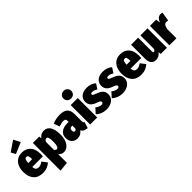

<svg xmlns="http://www.w3.org/2000/svg" viewBox="194 -2177 3731 3731"><g transform="rotate(-45 2059.5 -311.5)"><path d="M500 -212H208Q214 -156 235.5 -136.5Q257 -117 297 -117Q324 -117 350 -128Q376 -139 408 -162L486 -58Q447 -23 395 -1.5Q343 20 281 20Q149 20 82 -57Q15 -134 15 -265Q15 -348 42.5 -413.5Q70 -479 125.5 -516.5Q181 -554 261 -554Q373 -554 438.5 -482Q504 -410 504 -274Q504 -248 500 -212ZM314 -329Q314 -381 303.5 -406.5Q293 -432 264 -432Q237 -432 224 -408.5Q211 -385 207 -321H314ZM321 -850 394 -713 162 -614 111 -708Z M1043 -269Q1043 -184 1019 -118.5Q995 -53 951 -16.5Q907 20 851 20Q785 20 741 -33V208L547 227V-534H721L727 -482Q781 -554 865 -554Q953 -554 998 -480Q1043 -406 1043 -269ZM846 -266Q846 -329 839.5 -361.5Q833 -394 822.5 -404.5Q812 -415 796 -415Q765 -415 741 -369V-152Q753 -134 764 -126Q775 -118 789 -118Q846 -118 846 -266Z M1544 -109 1505 16Q1455 12 1422 -4.5Q1389 -21 1370 -56Q1319 20 1224 20Q1152 20 1108 -27Q1064 -74 1064 -150Q1064 -238 1124.5 -285Q1185 -332 1300 -332H1328V-346Q1328 -389 1315 -403.5Q1302 -418 1263 -418Q1216 -418 1141 -391L1099 -512Q1143 -532 1197.5 -543Q1252 -554 1299 -554Q1412 -554 1464.5 -507Q1517 -460 1517 -358V-165Q1517 -139 1522.5 -127.5Q1528 -116 1544 -109ZM1328 -145V-231H1317Q1283 -231 1267.5 -216Q1252 -201 1252 -169Q1252 -144 1261 -130Q1270 -116 1286 -116Q1311 -116 1328 -145Z M1781 -534V0H1587V-534ZM1791 -723Q1791 -678 1761 -648.5Q1731 -619 1684 -619Q1637 -619 1607 -648.5Q1577 -678 1577 -723Q1577 -768 1607 -797.5Q1637 -827 1684 -827Q1731 -827 1761 -797.5Q1791 -768 1791 -723Z M2236 -486 2168 -382Q2112 -420 2060 -420Q2040 -420 2030.5 -413Q2021 -406 2021 -393Q2021 -382 2027 -374.5Q2033 -367 2053 -357.5Q2073 -348 2117 -332Q2188 -305 2221.5 -266.5Q2255 -228 2255 -163Q2255 -109 2225.5 -67.5Q2196 -26 2143 -3Q2090 20 2021 20Q1958 20 1901 -2.5Q1844 -25 1804 -64L1894 -164Q1958 -113 2013 -113Q2035 -113 2047 -121.5Q2059 -130 2059 -146Q2059 -160 2053 -169Q2047 -178 2028 -187.5Q2009 -197 1969 -211Q1897 -238 1863.5 -278Q1830 -318 1830 -379Q1830 -429 1855 -469Q1880 -509 1928.5 -531.5Q1977 -554 2046 -554Q2101 -554 2151.5 -535.5Q2202 -517 2236 -486Z M2677 -486 2609 -382Q2553 -420 2501 -420Q2481 -420 2471.5 -413Q2462 -406 2462 -393Q2462 -382 2468 -374.5Q2474 -367 2494 -357.5Q2514 -348 2558 -332Q2629 -305 2662.5 -266.5Q2696 -228 2696 -163Q2696 -109 2666.5 -67.5Q2637 -26 2584 -3Q2531 20 2462 20Q2399 20 2342 -2.5Q2285 -25 2245 -64L2335 -164Q2399 -113 2454 -113Q2476 -113 2488 -121.5Q2500 -130 2500 -146Q2500 -160 2494 -169Q2488 -178 2469 -187.5Q2450 -197 2410 -211Q2338 -238 2304.5 -278Q2271 -318 2271 -379Q2271 -429 2296 -469Q2321 -509 2369.5 -531.5Q2418 -554 2487 -554Q2542 -554 2592.5 -535.5Q2643 -517 2677 -486Z M3202 -212H2910Q2916 -156 2937.5 -136.5Q2959 -117 2999 -117Q3026 -117 3052 -128Q3078 -139 3110 -162L3188 -58Q3149 -23 3097 -1.5Q3045 20 2983 20Q2851 20 2784 -57Q2717 -134 2717 -265Q2717 -348 2744.5 -413.5Q2772 -479 2827.5 -516.5Q2883 -554 2963 -554Q3075 -554 3140.5 -482Q3206 -410 3206 -274Q3206 -248 3202 -212ZM3016 -329Q3016 -381 3005.5 -406.5Q2995 -432 2966 -432Q2939 -432 2926 -408.5Q2913 -385 2909 -321H3016Z M3697 0H3527L3521 -55Q3469 20 3381 20Q3315 20 3280.5 -24Q3246 -68 3246 -144V-534H3440V-159Q3440 -121 3462 -121Q3484 -121 3503 -160V-534H3697Z M4119 -542 4088 -356Q4064 -363 4045 -363Q4005 -363 3987 -335Q3969 -307 3958 -253V0H3764V-534H3934L3948 -443Q3966 -494 3997.5 -522.5Q4029 -551 4071 -551Q4095 -551 4119 -542Z"/></g></svg>

Font: Fira Sans Condensed Black
Style: Regular
Weight: 900
Width: 3
Designer: Carrois Corporate & Edenspiekermann AG
Foundry: Carrois Corporate GbR & Edenspiekermann AG
Version: Version 4.203